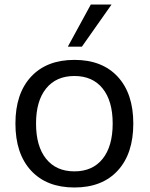

<svg xmlns="http://www.w3.org/2000/svg" viewBox="-20 -810 654 839"><path d="M47.4 -270.1Q47.4 -401.1 115.6 -474.7Q183.8 -548.3 305.3 -548.3Q426.5 -548.3 494.5 -474.7Q562.5 -401.1 562.5 -270.1Q562.5 -138.5 494.5 -64.6Q426.5 9.3 305.3 9.3Q183.8 9.3 115.6 -64.6Q47.4 -138.5 47.4 -270.1ZM472.4 -270.3Q472.4 -368.9 428.5 -423.4Q384.6 -477.9 305.1 -477.9Q225.6 -477.9 181.5 -423.4Q137.5 -368.9 137.5 -270.3Q137.5 -170.8 181.5 -116Q225.6 -61.2 305.1 -61.2Q384.6 -61.2 428.5 -116Q472.4 -170.8 472.4 -270.3ZM376.8 -790.2H467.4L337.8 -606H276.4Z"/></svg>

Font: Min Sans VF VF
Style: Regular
Weight: 400
Designer: Jinseong-Kim, NotoSansCJK, Nunito
Foundry: Jinseong-Kim
Version: Version 1.420;Glyphs 3.1.2 (3151)